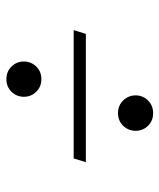

<svg xmlns="http://www.w3.org/2000/svg" viewBox="32 -564 510 615"><g transform="rotate(-90 287.5 -256.0)"><path d="M342 -491Q366.5 -491 382.5 -474.5Q398.5 -458 398.5 -435Q398.5 -412 382.5 -395.5Q366.5 -379 342 -379Q317.5 -379 301.5 -395.5Q285.5 -412 285.5 -435Q285.5 -458 301.5 -474.5Q317.5 -491 342 -491ZM88 -275.5H499L487 -236.5H76ZM233 -133.5Q257.5 -133.5 273.8 -116.8Q290 -100 290 -77Q290 -54 273.8 -37.5Q257.5 -21 233 -21Q208.5 -21 192.5 -37.5Q176.5 -54 176.5 -77Q176.5 -100 192.5 -116.8Q208.5 -133.5 233 -133.5Z"/></g></svg>

Font: Newsreader Display SemiBold
Style: Italic
Weight: 600
Italic angle: -17°
Designer: Hugues Gentile
Foundry: Production Type
Version: Version 1.001